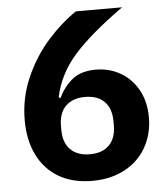

<svg xmlns="http://www.w3.org/2000/svg" viewBox="-53 -781 736 841"><g transform="rotate(-5 315.0 -360.0)"><path d="M47 -277Q47 -375 85.5 -463Q124 -551 184 -619Q244 -687 312 -733H515Q372 -631 298.5 -548.5Q225 -466 204 -364L212 -361Q236 -411 274 -441Q312 -471 376 -471Q436 -471 485 -442.5Q534 -414 562 -362.5Q590 -311 590 -243Q590 -169 556.5 -110.5Q523 -52 461.5 -19.5Q400 13 319 13Q234 13 173 -22.5Q112 -58 79.5 -123.5Q47 -189 47 -277ZM434 -222V-238Q434 -295 404 -325.5Q374 -356 319 -356Q264 -356 233.5 -325.5Q203 -295 203 -238V-222Q203 -165 233.5 -134.5Q264 -104 319 -104Q374 -104 404 -134.5Q434 -165 434 -222Z"/></g></svg>

Font: IBM Plex Sans JP
Style: Bold
Weight: 700
Designer: Mike Abbink; Paul van der Laan; Pieter van Rosmalen; Wujin Sim; Yejin Wi; Jinhee Kim; Boomi Park; Yona Kim; Kichan Ma
Foundry: Sandoll Inc.
Version: Version 1.001